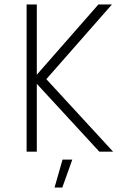

<svg xmlns="http://www.w3.org/2000/svg" viewBox="-20 -684 570 866"><path d="M428 0 146 -306V0H100V-664H146V-347L424 -664H485L189 -327L490 0ZM261 162H226L262 36H306Z"/></svg>

Font: Sulphur Point Light
Style: Regular
Weight: 300
Designer: Noponies / Dale Sattler
Foundry: Noponies
Version: Version 1.000; ttfautohint (v1.8)